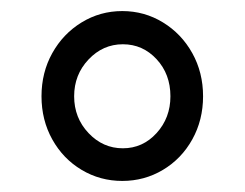

<svg xmlns="http://www.w3.org/2000/svg" viewBox="-20 -744 442 347"><path d="M201 -724Q241 -724 274.5 -703.5Q308 -683 327.5 -648Q347 -613 347 -570Q347 -527 327.5 -492Q308 -457 274.5 -437Q241 -417 201 -417Q161 -417 127.5 -437Q94 -457 74.5 -492Q55 -527 55 -570Q55 -613 74.5 -648Q94 -683 127.5 -703.5Q161 -724 201 -724ZM202 -476Q238 -476 263 -503.5Q288 -531 288 -570Q288 -610 263 -637Q238 -664 202 -664Q166 -664 140 -636.5Q114 -609 114 -570Q114 -531 140 -503.5Q166 -476 202 -476Z"/></svg>

Font: Noto Sans Display
Style: Regular
Weight: 400
Designer: Monotype Design team
Foundry: Monotype Imaging Inc.
Version: Version 1.000